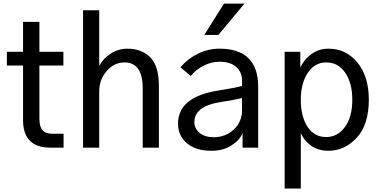

<svg xmlns="http://www.w3.org/2000/svg" viewBox="-20 -829 2131 1078"><path d="M18.6 -460.9V-538.1H109.4V-706.1H201.2V-538.1H335.9V-460.9H201.2V-163.1Q201.2 -117.2 218.8 -97.7Q236.3 -78.1 274.4 -78.1H336.9V0H262.7Q109.4 0 109.4 -155.3V-460.9Z M446.3 0V-771.5H537.1V-461.9H539.1Q559.6 -501 602.1 -528.3Q644.5 -555.7 695.3 -555.7Q775.4 -555.7 823.7 -506.8Q872.1 -458 872.1 -347.7V0H781.2V-334Q781.2 -478.5 678.7 -478.5Q621.1 -478.5 579.1 -430.2Q537.1 -381.8 537.1 -315.4V0Z M1071.3 -142.6Q1071.3 -107.4 1100.6 -83Q1129.9 -58.6 1179.7 -58.6Q1246.1 -58.6 1292.5 -101.6Q1338.9 -144.5 1338.9 -211.9V-278.3Q1299.8 -268.6 1211.9 -254.9Q1071.3 -231.4 1071.3 -142.6ZM979.5 -134.8Q979.5 -286.1 1209 -321.3Q1308.6 -336.9 1338.9 -346.7V-377Q1338.9 -423.8 1306.2 -453.1Q1273.4 -482.4 1213.9 -482.4Q1167 -482.4 1123.5 -460.4Q1080.1 -438.5 1050.8 -402.3L993.2 -451.2Q1033.2 -499 1090.8 -527.3Q1148.4 -555.7 1211.9 -555.7Q1429.7 -555.7 1429.7 -340.8V0H1341.8V-81.1Q1325.2 -41 1278.3 -11.7Q1231.4 17.6 1168 17.6Q1079.1 17.6 1029.3 -24.9Q979.5 -67.4 979.5 -134.8ZM1127 -632.8 1237.3 -808.6H1352.5L1206.1 -632.8Z M1668.9 -269.5Q1668.9 -174.8 1706.5 -117.2Q1744.1 -59.6 1811.5 -59.6Q1875 -59.6 1916.5 -115.7Q1958 -171.9 1958 -269.5Q1958 -362.3 1918.5 -420.4Q1878.9 -478.5 1811.5 -478.5Q1747.1 -478.5 1708 -419.9Q1668.9 -361.3 1668.9 -269.5ZM1578.1 229.5V-538.1H1666V-450.2Q1688.5 -497.1 1730 -526.4Q1771.5 -555.7 1824.2 -555.7Q1922.9 -555.7 1986.8 -478Q2050.8 -400.4 2050.8 -269.5Q2050.8 -128.9 1982.9 -55.7Q1915 17.6 1824.2 17.6Q1766.6 17.6 1726.6 -11.2Q1686.5 -40 1668.9 -82V229.5Z"/></svg>

Font: Gothic A1 Medium
Style: Regular
Weight: 500
Designer: HanYang I&C Co.,Ltd.
Foundry: HanYang I&C Co.,Ltd.
Version: Version 2.50